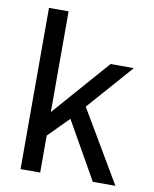

<svg xmlns="http://www.w3.org/2000/svg" viewBox="-82 -785 678 848"><g transform="rotate(10 257.0 -361.5)"><path d="M68.7 0V-723H156.7V-271.2L379.7 -526H484.1L304.4 -321.5L494.1 0H392.7L247.1 -256.9L156.7 -165.8V0Z"/></g></svg>

Font: Archivo SemiBold
Style: Regular
Weight: 600
Designer: Hector Gatti
Foundry: Omnibus-Type
Version: Version 2.001